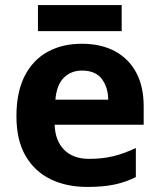

<svg xmlns="http://www.w3.org/2000/svg" viewBox="-20 -729 631 759"><path d="M303 -556Q379 -556 433.5 -527Q488 -498 518 -443Q548 -388 548 -308V-236H196Q198 -173 233.5 -137Q269 -101 332 -101Q385 -101 428 -111.5Q471 -122 517 -144V-29Q477 -9 432.5 0.5Q388 10 325 10Q243 10 180 -20.5Q117 -51 81 -113Q45 -175 45 -269Q45 -365 77.5 -428.5Q110 -492 168 -524Q226 -556 303 -556ZM304 -450Q261 -450 232.5 -422Q204 -394 199 -335H408Q407 -385 382 -417.5Q357 -450 304 -450ZM461 -709V-606H130V-709Z"/></svg>

Font: Noto Sans Nag Mundari
Style: Bold
Weight: 700
Version: Version 1.000